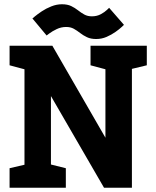

<svg xmlns="http://www.w3.org/2000/svg" viewBox="-20 -882 735 902"><path d="M219.3 -430.7V0H95V-667H226L475.3 -235V-667H599.7V0H468.7ZM25 -667H105L124.3 -548.7L25 -575.3ZM405.3 -667H485.3L504.7 -548.7L405.3 -575.3ZM25 0V-91.7L125 -115L105 0ZM209.3 0 182.7 -118.3 289.3 -91.7V0ZM556.3 -548 589.7 -667H669.7V-575.3ZM132.3 -795.3Q132.3 -795.3 144.3 -805.3Q156.3 -815.3 176.2 -828.7Q196 -842 221 -852Q246 -862 271 -862Q297 -862 314.5 -853.5Q332 -845 346.3 -833.7Q360.7 -822.3 376 -813.8Q391.3 -805.3 411.7 -805.3Q435.3 -805.3 453.7 -815.3Q472 -825.3 482.3 -835.3Q492.7 -845.3 492.7 -845.3L562.3 -765.3Q562.3 -765.3 551.8 -755.3Q541.3 -745.3 522.5 -732Q503.7 -718.7 480.7 -708.7Q457.7 -698.7 431.7 -698.7Q406.7 -698.7 388.7 -707.2Q370.7 -715.7 356.3 -727Q342 -738.3 326.8 -746.8Q311.7 -755.3 291 -755.3Q267.3 -755.3 246.5 -745.3Q225.7 -735.3 212.3 -725.3Q199 -715.3 199 -715.3Z"/></svg>

Font: Epunda Slab Light
Style: Regular
Weight: 300
Designer: Simon Atzbach
Foundry: typofactur
Version: Version 1.102